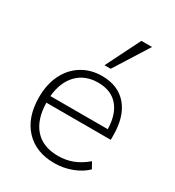

<svg xmlns="http://www.w3.org/2000/svg" viewBox="-181 -857 886 971"><g transform="rotate(30 262.0 -371.0)"><path d="M474 -238H98Q100 -140 147.5 -87Q195 -34 283 -34Q328 -34 367.5 -49Q407 -64 446 -97L466 -61Q435 -30 386 -11.5Q337 7 285 7Q177 7 114.5 -60Q52 -127 52 -244Q52 -319 80 -376Q108 -433 159 -464.5Q210 -496 276 -496Q370 -496 422 -435Q474 -374 474 -264ZM99 -277H434Q432 -364 391 -410.5Q350 -457 276 -457Q200 -457 153.5 -409.5Q107 -362 99 -277ZM294 -549H258L358 -749H420Z"/></g></svg>

Font: wassup Sans
Style: Light
Weight: 200
Version: Version 2.001